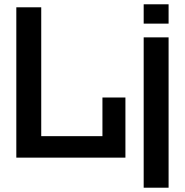

<svg xmlns="http://www.w3.org/2000/svg" viewBox="-20 -734 861 894"><path d="M56 0V-700H172V-100H457V-280H564V0ZM649 140V-560H765V140ZM649 -624V-714H765V-624Z"/></svg>

Font: Tektur Medium
Style: Regular
Weight: 500
Designer: Adam Jagosz
Foundry: Adam Jagosz
Version: Version 1.005;gftools[0.9.30]